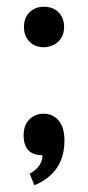

<svg xmlns="http://www.w3.org/2000/svg" viewBox="-20 -440 261 569"><path d="M110 -300Q84 -300 67.5 -316.5Q51 -333 51 -360Q51 -387 67.5 -403.5Q84 -420 110 -420Q137 -420 153.5 -403.5Q170 -387 170 -360Q170 -334 153.5 -317.5Q137 -301 110 -300ZM82 109 68 75Q106 53 106 20Q50 20 50 -39Q50 -69 67 -86Q84 -103 109 -103Q137 -103 154 -82.5Q171 -62 171 -24Q171 72 82 109Z"/></svg>

Font: MB Grotesk
Style: Regular
Weight: 400
Designer: Nawras Khrais
Foundry: Nawras Khrais
Version: Version 1.000;PS 001.000;hotconv 1.0.88;makeotf.lib2.5.64775